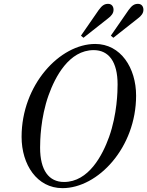

<svg xmlns="http://www.w3.org/2000/svg" viewBox="-20 -958 764 996"><path d="M555 -773 568 -762 696 -863C712 -875 724 -889 724 -907C724 -925 714 -938 696 -938C678 -938 665 -931 647 -906ZM400 -773 413 -762 541 -863C557 -875 569 -889 569 -907C569 -925 559 -938 541 -938C523 -938 510 -931 492 -906ZM188 -192C188 -227 190 -346 232 -464C266 -559 338 -698 466 -698C544 -698 590 -638 590 -520C590 -485 588 -366 546 -248C512 -153 440 -14 312 -14C234 -14 188 -74 188 -192ZM92 -248C92 -104 172 18 304 18C488 18 686 -192 686 -462C686 -606 606 -730 474 -730C290 -730 92 -518 92 -248Z"/></svg>

Font: Old Standard
Style: Italic
Weight: 400
Italic angle: -15.2°
Designer: Alexey Kryukov <alexios@thessalonica.org.ru>
Version: Version 2.0